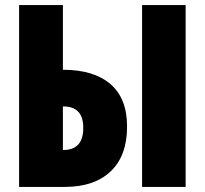

<svg xmlns="http://www.w3.org/2000/svg" viewBox="-20 -734 805 754"><path d="M709 0V-714H538V0ZM235 0Q350 0 414.5 -61Q479 -122 479 -237Q479 -348 413.5 -404Q348 -460 228 -460H227V-714H55V0ZM227 -316H229Q307 -316 307 -232Q307 -145 229 -145H227Z"/></svg>

Font: Noto Sans Display Condensed Black
Style: Regular
Weight: 900
Width: 3
Designer: Monotype Design team
Foundry: Monotype Imaging Inc.
Version: 1.000